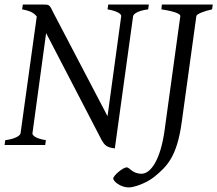

<svg xmlns="http://www.w3.org/2000/svg" viewBox="-20 -635 952 841"><path d="M141 -563 70 -51C69 -43 51 -27 3 -21L0 0H178L181 -21C130 -29 122 -45 122 -50C122 -53 123 -60 182 -490L425 -22C437 -1 446 11 483 15L563 -564C564 -572 580 -588 629 -594L632 -615H454L451 -594C497 -586 511 -573 511 -565L451 -126L215 -577C197 -614 197 -615 171 -615H80L77 -594C107 -588 124 -583 141 -563ZM535 98C519 98 476 134 476 147C476 159 508 186 544 186C566 186 618 169 654 141C712 94 755 52 776 -100L840 -564C841 -574 873 -586 909 -594L912 -615H689L687 -594C761 -583 770 -570 770 -565C770 -562 769 -563 701 -65C683 66 640 126 600 126C559 126 548 98 535 98Z"/></svg>

Font: Temporarium
Style: Italic
Weight: 400
Italic angle: -7°
Version: Version 1.1